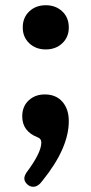

<svg xmlns="http://www.w3.org/2000/svg" viewBox="-20 -521 348 734"><path d="M243 -416Q243 -454 218 -477.5Q193 -501 155 -501Q117 -501 92 -477.5Q67 -454 67 -416Q67 -379 92 -355.5Q117 -332 155 -332Q193 -332 218 -355.5Q243 -379 243 -416ZM107 193Q94 193 83.5 183Q73 173 73 161Q73 152 81 139Q138 63 138 24Q138 9 124 4Q65 -19 65 -76Q65 -114 89.5 -137Q114 -160 151 -160Q194 -160 218.5 -132Q243 -104 243 -58Q243 45 143 169Q126 193 107 193Z"/></svg>

Font: Solway Medium
Style: Regular
Weight: 500
Designer: Mariya V. Pigoulevskaya
Foundry: The Northern Block Ltd.
Version: Version 1.000;hotconv 1.0.109;makeotfexe 2.5.65596